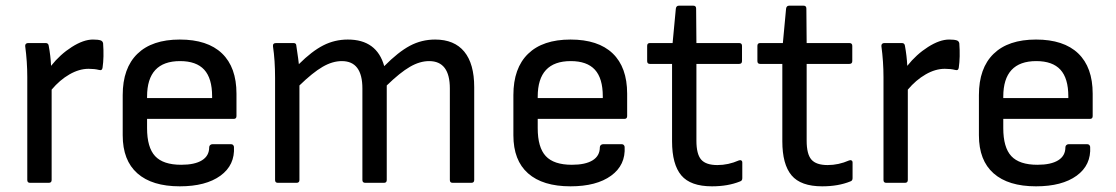

<svg xmlns="http://www.w3.org/2000/svg" viewBox="-20 -638 3893 670"><path d="M85 0Q75.2 0 75.2 -9.8V-369.1Q75.2 -422.9 67.9 -477.1Q67.4 -481.9 70.3 -484.9Q73.2 -487.8 78.1 -487.8H139.2Q148.4 -487.8 149.9 -479Q156.7 -442.4 158.2 -408.2Q189.9 -448.2 230.7 -474.1Q271.5 -500 304.2 -500Q322.3 -500 331.1 -497.1Q338.4 -494.6 339.8 -486.8Q343.3 -438.5 337.9 -401.9Q336.4 -390.6 325.2 -394Q310.1 -397.9 289.1 -397.9Q256.3 -397.9 222.4 -378.4Q188.5 -358.9 160.2 -325.2V-9.8Q160.2 0 149.9 0Z M607.4 12.2Q510.7 12.2 459.5 -33Q408.2 -78.1 408.2 -166V-306.2Q408.2 -400.4 459.5 -450.2Q510.7 -500 607.4 -500Q704.1 -500 754.6 -451.7Q805.2 -403.3 805.2 -311V-232.9Q805.2 -223.1 795.4 -223.1H493.2V-190.9Q493.2 -123.5 521.2 -93.3Q549.3 -63 612.3 -63Q659.7 -63 684.8 -78.6Q710 -94.2 710 -124Q710 -128.9 713.4 -131.8Q716.8 -134.8 721.2 -134.8H786.1Q794.4 -134.8 796.4 -126Q800.3 -62 749.3 -24.9Q698.2 12.2 607.4 12.2ZM493.2 -295.9H720.2V-301.8Q720.2 -364.7 692.6 -394.8Q665 -424.8 608.4 -424.8Q493.2 -424.8 493.2 -300.8Z M949.7 0Q939.9 0 939.9 -9.8V-366.2Q939.9 -427.7 932.6 -476.1Q931.2 -487.8 943.8 -487.8H1003.9Q1012.7 -487.8 1013.7 -481Q1022.5 -421.9 1022.9 -414.1Q1068.4 -459.5 1108.2 -479.7Q1147.9 -500 1193.8 -500Q1294.9 -500 1320.8 -407.2Q1369.6 -456.5 1410.4 -478.3Q1451.2 -500 1498.5 -500Q1565.4 -500 1600.1 -457.8Q1634.8 -415.5 1634.8 -334V-9.8Q1634.8 0 1624.5 0H1559.6Q1549.8 0 1549.8 -9.8V-329.1Q1549.8 -424.8 1477.5 -424.8Q1444.8 -424.8 1410.4 -404.8Q1376 -384.8 1329.6 -339.8V-9.8Q1329.6 0 1319.8 0H1254.9Q1244.6 0 1244.6 -9.8V-329.1Q1244.6 -424.8 1172.9 -424.8Q1140.1 -424.8 1105.7 -404.8Q1071.3 -384.8 1024.9 -339.8V-9.8Q1024.9 0 1014.6 0Z M1970.7 12.2Q1874 12.2 1822.8 -33Q1771.5 -78.1 1771.5 -166V-306.2Q1771.5 -400.4 1822.8 -450.2Q1874 -500 1970.7 -500Q2067.4 -500 2117.9 -451.7Q2168.5 -403.3 2168.5 -311V-232.9Q2168.5 -223.1 2158.7 -223.1H1856.4V-190.9Q1856.4 -123.5 1884.5 -93.3Q1912.6 -63 1975.6 -63Q2022.9 -63 2048.1 -78.6Q2073.2 -94.2 2073.2 -124Q2073.2 -128.9 2076.7 -131.8Q2080.1 -134.8 2084.5 -134.8H2149.4Q2157.7 -134.8 2159.7 -126Q2163.6 -62 2112.5 -24.9Q2061.5 12.2 1970.7 12.2ZM1856.4 -295.9H2083.5V-301.8Q2083.5 -364.7 2055.9 -394.8Q2028.3 -424.8 1971.7 -424.8Q1856.4 -424.8 1856.4 -300.8Z M2464.4 12.2Q2389.6 12.2 2357.4 -26.1Q2325.2 -64.5 2325.2 -145V-415H2248Q2238.3 -415 2238.3 -424.8V-478Q2238.3 -487.8 2248 -487.8H2327.1L2338.4 -607.9Q2339.8 -618.2 2349.1 -618.2H2399.4Q2409.2 -618.2 2409.2 -607.9L2410.2 -487.8H2559.1Q2569.3 -487.8 2569.3 -478V-424.8Q2569.3 -415 2559.1 -415H2410.2V-147Q2410.2 -100.1 2426.8 -81.1Q2443.4 -62 2483.4 -62Q2521.5 -62 2558.1 -78.1Q2563 -80.1 2566.7 -78.1Q2570.3 -76.2 2570.3 -70.8V-16.1Q2570.3 -7.3 2562.5 -4.9Q2520.5 12.2 2464.4 12.2Z M2849.1 12.2Q2774.4 12.2 2742.2 -26.1Q2710 -64.5 2710 -145V-415H2632.8Q2623 -415 2623 -424.8V-478Q2623 -487.8 2632.8 -487.8H2711.9L2723.1 -607.9Q2724.6 -618.2 2733.9 -618.2H2784.2Q2793.9 -618.2 2793.9 -607.9L2794.9 -487.8H2943.8Q2954.1 -487.8 2954.1 -478V-424.8Q2954.1 -415 2943.8 -415H2794.9V-147Q2794.9 -100.1 2811.5 -81.1Q2828.1 -62 2868.2 -62Q2906.2 -62 2942.9 -78.1Q2947.8 -80.1 2951.4 -78.1Q2955.1 -76.2 2955.1 -70.8V-16.1Q2955.1 -7.3 2947.3 -4.9Q2905.3 12.2 2849.1 12.2Z M3072.8 0Q3063 0 3063 -9.8V-369.1Q3063 -422.9 3055.7 -477.1Q3055.2 -481.9 3058.1 -484.9Q3061 -487.8 3065.9 -487.8H3127Q3136.2 -487.8 3137.7 -479Q3144.5 -442.4 3146 -408.2Q3177.7 -448.2 3218.5 -474.1Q3259.3 -500 3292 -500Q3310.1 -500 3318.8 -497.1Q3326.2 -494.6 3327.6 -486.8Q3331.1 -438.5 3325.7 -401.9Q3324.2 -390.6 3313 -394Q3297.9 -397.9 3276.9 -397.9Q3244.1 -397.9 3210.2 -378.4Q3176.3 -358.9 3147.9 -325.2V-9.8Q3147.9 0 3137.7 0Z M3595.2 12.2Q3498.5 12.2 3447.3 -33Q3396 -78.1 3396 -166V-306.2Q3396 -400.4 3447.3 -450.2Q3498.5 -500 3595.2 -500Q3691.9 -500 3742.4 -451.7Q3793 -403.3 3793 -311V-232.9Q3793 -223.1 3783.2 -223.1H3481V-190.9Q3481 -123.5 3509 -93.3Q3537.1 -63 3600.1 -63Q3647.5 -63 3672.6 -78.6Q3697.8 -94.2 3697.8 -124Q3697.8 -128.9 3701.2 -131.8Q3704.6 -134.8 3709 -134.8H3773.9Q3782.2 -134.8 3784.2 -126Q3788.1 -62 3737.1 -24.9Q3686 12.2 3595.2 12.2ZM3481 -295.9H3708V-301.8Q3708 -364.7 3680.4 -394.8Q3652.8 -424.8 3596.2 -424.8Q3481 -424.8 3481 -300.8Z"/></svg>

Font: Sofia Sans
Style: Regular
Weight: 400
Designer: Botio Nikoltchev, Ani Petrova
Foundry: lettersoup
Version: Version 4.100